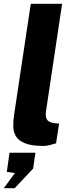

<svg xmlns="http://www.w3.org/2000/svg" viewBox="-33 -763 390 1017"><path d="M196.5 10Q133 10 98.5 -4.5Q64 -19 50.8 -42.2Q37.5 -65.5 37.2 -94Q37 -122.5 41 -150.5L130 -743H296L210.5 -172.5Q206.5 -149 214.8 -131.8Q223 -114.5 258.5 -110L280 -108.5L264 -4Q247.5 1.5 229.8 5.8Q212 10 196.5 10ZM-13 234 46 153.5 3 147.5 17.5 46H154.5L142.5 130L44.5 234Z"/></svg>

Font: Public Sans Thin ExtraBold
Style: Italic
Weight: 800
Italic angle: -8°
Version: Version 2.001